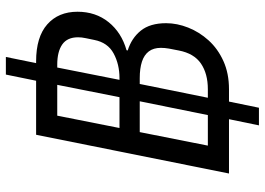

<svg xmlns="http://www.w3.org/2000/svg" viewBox="-144 -676 902 654"><g transform="rotate(-90 307.0 -349.0)"><path d="M288 -20 267 82H207L228 -20H43L175 -677H359L380 -780H440L419 -677H425Q508 -677 551 -639Q594 -601 594 -536Q594 -474 558.5 -430Q523 -386 463 -369L462 -365Q504 -352 529.5 -320.5Q555 -289 555 -234Q555 -197 540 -159Q525 -121 496.5 -89.5Q468 -58 426 -39Q384 -20 330 -20ZM198 -393H303L345 -605H240ZM414 -605H404L362 -393H368Q415 -393 452 -413Q489 -433 498 -479Q501 -494 504 -508Q507 -522 507 -534Q507 -571 482.5 -588Q458 -605 414 -605ZM138 -92H242L289 -324H184ZM368 -324H348L301 -92H330Q383 -92 417.5 -115.5Q452 -139 462 -191Q466 -210 468.5 -224.5Q471 -239 471 -252Q471 -277 459 -293Q447 -309 424 -316.5Q401 -324 368 -324Z"/></g></svg>

Font: IBM Plex Sans Var
Style: Italic
Weight: 400
Italic angle: -11.31°
Designer: Mike Abbink, Paul van der Laan, Pieter van Rosmalen
Foundry: Bold Monday
Version: Version 1.001